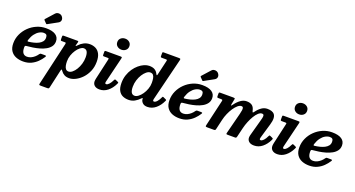

<svg xmlns="http://www.w3.org/2000/svg" viewBox="-57 -1619 4983 2696"><g transform="rotate(20 2434.5 -271.0)"><path d="M527.5 -765Q516 -781 496.8 -787.5Q477.5 -794 457.8 -790.2Q438 -786.5 424 -770.5L316.5 -650.5Q308 -642.5 316.5 -633.5L353 -595.5Q358 -590.5 361.2 -590Q364.5 -589.5 370.5 -593.5L511.5 -671Q537.5 -685 542.8 -711.2Q548 -737.5 527.5 -765ZM15 -180Q15 -110 44 -67Q73 -24 121.5 -4.5Q170 15 230 15Q297 15 348.5 -9.2Q400 -33.5 438.2 -71.2Q476.5 -109 502.5 -150.5Q511 -164 507.5 -168.5Q504 -173 485.5 -173H440Q426 -173 421 -170Q416 -167 410.5 -160Q392.5 -133.5 368.5 -112.5Q344.5 -91.5 316.8 -79Q289 -66.5 259.5 -66.5Q219.5 -66.5 199 -93.8Q178.5 -121 178.5 -176.5Q178.5 -192 182.8 -198.2Q187 -204.5 200.5 -205.5Q243.5 -209 293.8 -216.5Q344 -224 392.8 -238Q441.5 -252 481.8 -274.5Q522 -297 546 -329.8Q570 -362.5 570 -407.5Q570 -469 521.2 -502Q472.5 -535 377 -535Q305.5 -535 240.2 -506.8Q175 -478.5 124.2 -429Q73.5 -379.5 44.2 -315.5Q15 -251.5 15 -180ZM210 -272Q195 -270 193 -275.8Q191 -281.5 196 -297Q212.5 -349.5 240.5 -386.5Q268.5 -423.5 302.5 -443Q336.5 -462.5 369.5 -462.5Q397 -462.5 409.2 -449.8Q421.5 -437 421.5 -408Q421.5 -374 402.8 -350.2Q384 -326.5 353 -310.8Q322 -295 284.8 -285.8Q247.5 -276.5 210 -272Z M649 -520Q635.5 -520 630.8 -517Q626 -514 626 -499.5V-463Q626 -449 628.8 -444.5Q631.5 -440 645.5 -440H686.5Q705 -440 706.5 -434.8Q708 -429.5 705 -416L558 222.5Q554.5 237.5 557 243.8Q559.5 250 580 250H678Q695.5 250 700.2 244.8Q705 239.5 708.5 225.5L768.5 -41Q773 -61.5 778.2 -63.8Q783.5 -66 796 -46.5Q815.5 -18 845.2 -1.8Q875 14.5 918.5 14.5Q963 14.5 1013 -10.5Q1063 -35.5 1106.8 -81.5Q1150.5 -127.5 1178 -191.8Q1205.5 -256 1205.5 -334.5Q1205.5 -407 1182.2 -451Q1159 -495 1119.8 -514.8Q1080.5 -534.5 1033.5 -534.5Q984.5 -534.5 943.8 -513.5Q903 -492.5 871 -457.5Q853 -438.5 850.5 -441.5Q848 -444.5 853 -463L863 -500.5Q866.5 -514.5 862.5 -517.2Q858.5 -520 842.5 -520ZM810 -199.5Q810 -246.5 825.5 -291Q841 -335.5 865.8 -372Q890.5 -408.5 918.5 -430Q946.5 -451.5 971 -451.5Q1006.5 -451.5 1022.2 -423.2Q1038 -395 1038 -339.5Q1038 -289.5 1023.8 -241.5Q1009.5 -193.5 986 -155Q962.5 -116.5 934.2 -93.5Q906 -70.5 878.5 -70.5Q851.5 -70.5 836.8 -88.2Q822 -106 816 -135.5Q810 -165 810 -199.5Z M1513 -492.5Q1517.5 -511.5 1514.2 -515.8Q1511 -520 1489 -520H1278Q1266 -520 1261.5 -517Q1257 -514 1257 -501.5V-462Q1257 -447.5 1260.8 -443.8Q1264.5 -440 1279 -440H1326Q1343.5 -440 1346.2 -436Q1349 -432 1345.5 -417L1276.5 -112.5Q1275 -104.5 1272.8 -92Q1270.5 -79.5 1270.5 -70Q1270.5 -29 1297.5 -5.8Q1324.5 17.5 1372.5 17.5Q1438.5 17.5 1493 -25.8Q1547.5 -69 1582 -141Q1588 -153 1589.5 -159.5Q1591 -166 1579 -171.5L1547 -186Q1533 -192 1529 -188.8Q1525 -185.5 1519 -173Q1500.5 -133.5 1477.8 -109Q1455 -84.5 1436 -84.5Q1420 -84.5 1420 -101Q1420 -105 1420.8 -110.5Q1421.5 -116 1422.5 -120ZM1381.5 -695Q1381.5 -657.5 1408 -635Q1434.5 -612.5 1471.5 -612.5Q1509 -612.5 1535.2 -635Q1561.5 -657.5 1561.5 -695Q1561.5 -733 1535.2 -755.2Q1509 -777.5 1471.5 -777.5Q1434.5 -777.5 1408 -755.2Q1381.5 -733 1381.5 -695Z M2033.5 -320Q2033.5 -274 2017.2 -229Q2001 -184 1975.5 -147.5Q1950 -111 1921.2 -89.5Q1892.5 -68 1867.5 -68Q1832.5 -68 1816.5 -96.2Q1800.5 -124.5 1800.5 -180Q1800.5 -230.5 1815.5 -278.8Q1830.5 -327 1855.2 -366Q1880 -405 1908.8 -428.2Q1937.5 -451.5 1965 -451.5Q1995 -451.5 2009.5 -433.2Q2024 -415 2028.8 -385Q2033.5 -355 2033.5 -320ZM2301 -149Q2306 -159.5 2304.2 -163.5Q2302.5 -167.5 2292.5 -172L2256.5 -188.5Q2248.5 -192.5 2245.2 -191.2Q2242 -190 2238.5 -182Q2219.5 -138 2195.5 -111.2Q2171.5 -84.5 2151 -84.5Q2135 -84.5 2135 -101Q2135 -105 2135.8 -110.5Q2136.5 -116 2137.5 -120L2294 -754.5Q2298 -772 2293 -776Q2288 -780 2266 -780H2042.5Q2031.5 -780 2028.8 -776Q2026 -772 2026 -760.5V-720Q2026 -707.5 2030.2 -703.8Q2034.5 -700 2046.5 -700H2106Q2120.5 -700 2122.5 -695.2Q2124.5 -690.5 2122 -680L2071 -461Q2067 -445 2062 -446Q2057 -447 2049 -463.5Q2033 -497 2002.2 -515.5Q1971.5 -534 1920 -534Q1884.5 -534 1845 -517Q1805.5 -500 1767.8 -468.2Q1730 -436.5 1699.8 -392.2Q1669.5 -348 1651.2 -293Q1633 -238 1633 -175Q1633 -102.5 1656.5 -61Q1680 -19.5 1719 -2.2Q1758 15 1805 15Q1854.5 15 1895.8 -7.5Q1937 -30 1970 -66Q1979 -76 1983.5 -77Q1988 -78 1988.5 -68.5Q1989 -65.5 1989.2 -60.2Q1989.5 -55 1991 -46.5Q2000 -18.5 2023.8 -0.5Q2047.5 17.5 2087.5 17.5Q2156 17.5 2211.2 -28Q2266.5 -73.5 2301 -149Z M2861.5 -765Q2850 -781 2830.8 -787.5Q2811.5 -794 2791.8 -790.2Q2772 -786.5 2758 -770.5L2650.5 -650.5Q2642 -642.5 2650.5 -633.5L2687 -595.5Q2692 -590.5 2695.2 -590Q2698.5 -589.5 2704.5 -593.5L2845.5 -671Q2871.5 -685 2876.8 -711.2Q2882 -737.5 2861.5 -765ZM2349 -180Q2349 -110 2378 -67Q2407 -24 2455.5 -4.5Q2504 15 2564 15Q2631 15 2682.5 -9.2Q2734 -33.5 2772.2 -71.2Q2810.5 -109 2836.5 -150.5Q2845 -164 2841.5 -168.5Q2838 -173 2819.5 -173H2774Q2760 -173 2755 -170Q2750 -167 2744.5 -160Q2726.5 -133.5 2702.5 -112.5Q2678.5 -91.5 2650.8 -79Q2623 -66.5 2593.5 -66.5Q2553.5 -66.5 2533 -93.8Q2512.5 -121 2512.5 -176.5Q2512.5 -192 2516.8 -198.2Q2521 -204.5 2534.5 -205.5Q2577.5 -209 2627.8 -216.5Q2678 -224 2726.8 -238Q2775.5 -252 2815.8 -274.5Q2856 -297 2880 -329.8Q2904 -362.5 2904 -407.5Q2904 -469 2855.2 -502Q2806.5 -535 2711 -535Q2639.5 -535 2574.2 -506.8Q2509 -478.5 2458.2 -429Q2407.5 -379.5 2378.2 -315.5Q2349 -251.5 2349 -180ZM2544 -272Q2529 -270 2527 -275.8Q2525 -281.5 2530 -297Q2546.5 -349.5 2574.5 -386.5Q2602.5 -423.5 2636.5 -443Q2670.5 -462.5 2703.5 -462.5Q2731 -462.5 2743.2 -449.8Q2755.5 -437 2755.5 -408Q2755.5 -374 2736.8 -350.2Q2718 -326.5 2687 -310.8Q2656 -295 2618.8 -285.8Q2581.5 -276.5 2544 -272Z M2985 -520Q2970 -520 2967 -515.5Q2964 -511 2964 -496V-463Q2964 -446.5 2969 -443.2Q2974 -440 2990 -440H3019Q3040.5 -440 3044.8 -435.2Q3049 -430.5 3045 -414.5L2956 -30Q2951.5 -11.5 2954.2 -5.8Q2957 0 2981 0H3074.5Q3092 0 3096.8 -5.2Q3101.5 -10.5 3104.5 -23.5L3138 -168Q3149.5 -218.5 3171 -268Q3192.5 -317.5 3219.5 -357.5Q3246.5 -397.5 3275 -421.5Q3303.5 -445.5 3329 -445.5Q3347.5 -445.5 3353.2 -432Q3359 -418.5 3355.8 -393.8Q3352.5 -369 3343.5 -334L3265 -27Q3261 -10 3263 -5Q3265 0 3286 0H3390.5Q3406 0 3410.2 -4.5Q3414.5 -9 3417.5 -21L3451.5 -162Q3463.5 -212 3484 -262.2Q3504.5 -312.5 3529.5 -354Q3554.5 -395.5 3582 -420.5Q3609.5 -445.5 3635.5 -445.5Q3658.5 -445.5 3662.5 -429.5Q3666.5 -413.5 3659.8 -385.2Q3653 -357 3642.5 -320L3584.5 -108.5Q3582 -100 3580 -88.8Q3578 -77.5 3578 -68Q3578 -30.5 3604.5 -7.8Q3631 15 3682 15Q3748.5 15 3802.8 -28.8Q3857 -72.5 3890.5 -143Q3899 -160 3897.2 -165.5Q3895.5 -171 3880 -177.5L3855.5 -188.5Q3843 -194 3839 -192.2Q3835 -190.5 3829.5 -179Q3809.5 -135.5 3786.5 -111.2Q3763.5 -87 3744 -87Q3728 -87 3728 -103.5Q3728 -111.5 3732 -125.5L3795 -341Q3812 -398.5 3810.5 -436Q3809 -473.5 3792.2 -495Q3775.5 -516.5 3747.8 -525.2Q3720 -534 3684.5 -534Q3640 -534 3600.8 -507.5Q3561.5 -481 3526 -433Q3513 -415 3508 -415.5Q3503 -416 3497.5 -437.5Q3486.5 -490 3456.5 -512Q3426.5 -534 3375 -534Q3330 -534 3287.8 -504.5Q3245.5 -475 3208.5 -424Q3191.5 -400.5 3187.8 -402.5Q3184 -404.5 3188 -427.5L3202.5 -500Q3205.5 -514.5 3199.8 -517.2Q3194 -520 3177 -520Z M4169 -492.5Q4173.5 -511.5 4170.2 -515.8Q4167 -520 4145 -520H3934Q3922 -520 3917.5 -517Q3913 -514 3913 -501.5V-462Q3913 -447.5 3916.8 -443.8Q3920.5 -440 3935 -440H3982Q3999.5 -440 4002.2 -436Q4005 -432 4001.5 -417L3932.5 -112.5Q3931 -104.5 3928.8 -92Q3926.5 -79.5 3926.5 -70Q3926.5 -29 3953.5 -5.8Q3980.5 17.5 4028.5 17.5Q4094.5 17.5 4149 -25.8Q4203.5 -69 4238 -141Q4244 -153 4245.5 -159.5Q4247 -166 4235 -171.5L4203 -186Q4189 -192 4185 -188.8Q4181 -185.5 4175 -173Q4156.5 -133.5 4133.8 -109Q4111 -84.5 4092 -84.5Q4076 -84.5 4076 -101Q4076 -105 4076.8 -110.5Q4077.5 -116 4078.5 -120ZM4037.5 -695Q4037.5 -657.5 4064 -635Q4090.5 -612.5 4127.5 -612.5Q4165 -612.5 4191.2 -635Q4217.5 -657.5 4217.5 -695Q4217.5 -733 4191.2 -755.2Q4165 -777.5 4127.5 -777.5Q4090.5 -777.5 4064 -755.2Q4037.5 -733 4037.5 -695Z M4289 -180Q4289 -110 4318 -67Q4347 -24 4395.5 -4.5Q4444 15 4504 15Q4571 15 4622.5 -9.2Q4674 -33.5 4712.2 -71.2Q4750.5 -109 4776.5 -150.5Q4785 -164 4781.5 -168.5Q4778 -173 4759.5 -173H4714Q4700 -173 4695 -170Q4690 -167 4684.5 -160Q4666.5 -133.5 4642.5 -112.5Q4618.5 -91.5 4590.8 -79Q4563 -66.5 4533.5 -66.5Q4493.5 -66.5 4473 -93.8Q4452.5 -121 4452.5 -176.5Q4452.5 -192 4456.8 -198.2Q4461 -204.5 4474.5 -205.5Q4517.5 -209 4567.8 -216.5Q4618 -224 4666.8 -238Q4715.5 -252 4755.8 -274.5Q4796 -297 4820 -329.8Q4844 -362.5 4844 -407.5Q4844 -469 4795.2 -502Q4746.5 -535 4651 -535Q4579.5 -535 4514.2 -506.8Q4449 -478.5 4398.2 -429Q4347.5 -379.5 4318.2 -315.5Q4289 -251.5 4289 -180ZM4484 -272Q4469 -270 4467 -275.8Q4465 -281.5 4470 -297Q4486.5 -349.5 4514.5 -386.5Q4542.5 -423.5 4576.5 -443Q4610.5 -462.5 4643.5 -462.5Q4671 -462.5 4683.2 -449.8Q4695.5 -437 4695.5 -408Q4695.5 -374 4676.8 -350.2Q4658 -326.5 4627 -310.8Q4596 -295 4558.8 -285.8Q4521.5 -276.5 4484 -272Z"/></g></svg>

Font: Besley
Style: Bold Italic
Weight: 700
Italic angle: -13°
Designer: Owen Earl
Foundry: indestructible type*
Version: Version 2.001